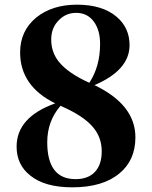

<svg xmlns="http://www.w3.org/2000/svg" viewBox="-20 -784 648 821"><path d="M289 17Q172 17 110 -33Q51 -79 51 -157Q51 -283 216 -342Q66 -416 66 -560Q66 -652 135 -709Q203 -764 309 -764Q418 -764 479 -712Q534 -665 534 -591Q534 -484 384 -420Q559 -336 559 -197Q559 -98 490 -42Q419 17 289 17ZM303 -18Q357 -18 386 -49Q415 -80 415 -137Q415 -196 378 -240Q337 -289 240 -331L239 -332Q182 -266 182 -176Q182 -18 303 -18ZM362 -430Q408 -500 408 -596Q408 -656 380.5 -692.5Q353 -729 306 -729Q262 -729 232 -698Q199 -666 199 -615Q199 -562 230 -522Q269 -472 362 -430Z"/></svg>

Font: GenRyuMin TW H
Style: Regular
Weight: 900
Version: Version 1.501;PS 1;hotconv 16.6.51;makeotf.lib2.5.65220